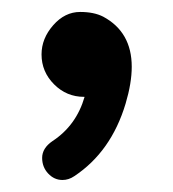

<svg xmlns="http://www.w3.org/2000/svg" viewBox="-20 -158 287 318"><path d="M48.8 -67.9Q48.8 -94.2 68.1 -116.2Q87.4 -138.2 112.8 -138.2Q135.7 -138.2 150.9 -130.4Q198.2 -105 198.2 -47.4Q198.2 -20.5 188 13.7Q164.1 93.3 103 133.8Q93.8 140.1 83.5 140.1Q69.8 140.1 59.8 129.4Q49.8 118.7 49.8 103.5Q49.8 87.4 66.9 75.7Q106.4 49.8 120.1 2.4H119.1Q90.3 2.4 69.6 -18.3Q48.8 -39.1 48.8 -67.9Z"/></svg>

Font: Manjari
Style: Regular
Weight: 400
Designer: Santhosh Thottingal <santhosh.thottingal@gmail.com>
Foundry: SMC
Version: Version 2.000